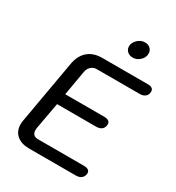

<svg xmlns="http://www.w3.org/2000/svg" viewBox="-212 -1040 1071 1168"><g transform="rotate(30 323.5 -456.0)"><path d="M54 -103Q54 -117 57 -132L134 -571Q145 -634 183 -667Q221 -700 283 -700H602Q643 -700 643 -671Q643 -649 628.5 -636.5Q614 -624 589 -624H287Q265 -624 248.5 -609Q232 -594 228 -569L198 -396H473Q492 -396 503 -388.5Q514 -381 514 -367Q514 -361 513 -358Q510 -339 496 -329Q482 -319 460 -319H185L151 -131Q150 -126 150 -116Q150 -97 160.5 -86.5Q171 -76 191 -76H514Q556 -76 556 -46L555 -38Q551 -20 537 -10Q523 0 501 0H173Q117 0 85.5 -27.5Q54 -55 54 -103ZM388 -843Q388 -869 410.5 -890.5Q433 -912 462 -912Q485 -912 499.5 -898Q514 -884 514 -863Q514 -836 492 -815Q470 -794 442 -794Q418 -794 403 -808Q388 -822 388 -843Z"/></g></svg>

Font: Kodchasan Medium
Style: Italic
Weight: 500
Italic angle: -10°
Version: Version 1.000; ttfautohint (v1.6)